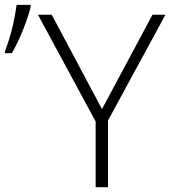

<svg xmlns="http://www.w3.org/2000/svg" viewBox="-40 -775 705 795"><path d="M407.2 0H356V-272L117.2 -713.9H174.3L382.3 -323.2L591.3 -713.9H645L407.2 -275.9ZM86.9 -754.9V-746.6Q78.1 -709 56.2 -653.3Q34.2 -597.7 8.8 -554.7H-19.5V-562.5Q14.2 -649.9 28.8 -754.9Z"/></svg>

Font: OpenSans-Light
Style: Regular
Weight: 300
Foundry: Ascender Corporation
Version: Version 1.10